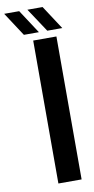

<svg xmlns="http://www.w3.org/2000/svg" viewBox="-194 -1015 516 1058"><g transform="rotate(-10 63.5 -486.5)"><path d="M43 0H172.9V-799.8H43V0ZM128.9 -839.8H212.9C168.9 -906.2 140.6 -950.2 126 -972.7H41C85 -906.2 114.3 -862.3 128.9 -839.8ZM-2 -839.8H82C39.1 -906.2 9.8 -950.2 -4.9 -972.7H-88.9C-44.9 -906.2 -16.6 -862.3 -2 -839.8Z"/></g></svg>

Font: Yellow Ladder Regular
Style: Regular
Weight: 400
Designer: Zima Creative
Version: Version 2.002